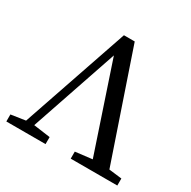

<svg xmlns="http://www.w3.org/2000/svg" viewBox="-152 -823 967 971"><g transform="rotate(30 332.0 -337.5)"><path d="M5 0V-41L105 -56H125L234 -41V0ZM71 0 302 -675H365L595 0H497L299 -591H319L314 -576L118 0ZM381 0V-41L507 -56H529L653 -41V0Z"/></g></svg>

Font: Source Serif 4 Variable
Style: Regular
Weight: 400
Designer: Frank Grießhammer
Foundry: Adobe
Version: Version 4.005;hotconv 1.1.0;makeotfexe 2.6.0